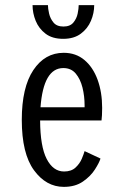

<svg xmlns="http://www.w3.org/2000/svg" viewBox="-20 -718 490 749"><path d="M229 11Q160 11 112.5 -54Q65 -119 65 -250.5Q65 -377 110 -444.5Q155 -512 228.5 -512Q276 -512 309.5 -483.8Q343 -455.5 360.8 -406.8Q378.5 -358 378.5 -297Q378.5 -280.5 377.8 -268.5Q377 -256.5 376 -248H136.5Q137 -146.5 162.2 -97.8Q187.5 -49 230 -49Q258 -49 274.5 -64.2Q291 -79.5 299 -98.5Q307 -117.5 310 -128.5L372 -99.5Q367 -83 350.2 -56.8Q333.5 -30.5 303.5 -9.8Q273.5 11 229 11ZM227 -452.5Q149.5 -452.5 138 -299.5H310V-307Q310 -343 301.8 -376.2Q293.5 -409.5 275.5 -431Q257.5 -452.5 227 -452.5ZM226.5 -566.5Q184 -566.5 157.8 -586.5Q131.5 -606.5 119.2 -636.8Q107 -667 107 -698H167Q167 -685 171.5 -665.2Q176 -645.5 188.8 -630Q201.5 -614.5 227.5 -614.5Q253.5 -614.5 266.2 -630Q279 -645.5 283 -665.2Q287 -685 287 -698H347.5Q347.5 -667 334.8 -636.8Q322 -606.5 295.2 -586.5Q268.5 -566.5 226.5 -566.5Z"/></svg>

Font: Trispace Condensed Light
Style: Regular
Weight: 300
Width: 3
Designer: Tyler Finck
Foundry: Etcetera Type Company
Version: Version 1.210; ttfautohint (v1.8.3)